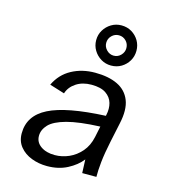

<svg xmlns="http://www.w3.org/2000/svg" viewBox="-115 -866 863 971"><g transform="rotate(15 316.0 -380.5)"><path d="M220.2 12Q176.5 12 138.8 -2.6Q101 -17.1 77.8 -45.6Q54.5 -74 54.5 -115.3Q54.5 -208.5 147 -255Q239.4 -301.5 442.9 -310.7L443.9 -315.4Q451.6 -349.3 443.4 -378.4Q435.2 -407.4 408.4 -425.7Q381.7 -443.9 332.6 -443.9Q285.8 -443.9 252.7 -422.1Q219.6 -400.3 208.8 -365.7L130.3 -390.1Q157.9 -448.4 212.2 -477.9Q266.5 -507.4 334.8 -507.4Q405.2 -507.4 452.5 -484.7Q499.7 -462 518.5 -414.7Q537.4 -367.3 520.8 -292L499.5 -191.5Q485.7 -126.3 480.7 -79.1Q475.8 -31.9 476.4 0H402.2L399.4 -70.7Q372.4 -36.1 326.4 -12.1Q280.4 12 220.2 12ZM243.7 -51.9Q281.9 -51.9 317.9 -67.8Q353.8 -83.7 380.9 -115.1Q407.9 -146.5 417.8 -193.3L429.8 -250.9Q319.2 -246.4 256.3 -229.2Q193.5 -212 167.7 -184.9Q142 -157.8 142 -125.5Q142 -92 170.5 -72Q199.1 -51.9 243.7 -51.9ZM401.6 -562.9Q372.9 -562.9 349 -577.1Q325.1 -591.4 310.7 -615.3Q296.3 -639.1 296.3 -668Q296.3 -697.1 310.7 -720.8Q325.1 -744.5 348.9 -758.8Q372.8 -773.1 401.6 -773.1Q431.5 -773.1 455.3 -758.9Q479 -744.6 493.1 -720.9Q507.1 -697.1 507.1 -668Q507.1 -639.1 493.1 -615.3Q479 -591.4 455.2 -577.1Q431.5 -562.9 401.6 -562.9ZM401.8 -614.7Q423.8 -614.7 439.1 -630.7Q454.4 -646.6 454.4 -667.9Q454.4 -690.2 439.1 -705.7Q423.7 -721.3 401.7 -721.3Q380.5 -721.3 364.7 -705.8Q348.9 -690.2 348.9 -667.9Q348.9 -646.6 364.8 -630.6Q380.6 -614.7 401.8 -614.7Z"/></g></svg>

Font: Atkinson Hyperlegible Mono ExtraLight
Style: Italic
Weight: 200
Italic angle: -12°
Monospace: yes
Designer: Elliott Scott, Megan Eiswerth, Linus Boman, Theodore Petrosky, Letters from Sweden
Foundry: Applied Design Works, Letters from Sweden
Version: Version 2.001